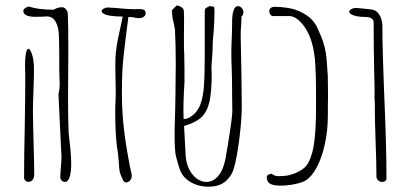

<svg xmlns="http://www.w3.org/2000/svg" viewBox="-20 -683 1519 712"><path d="M244.1 -77.1Q244.1 -43.5 238 -25.9Q231.9 -8.3 221.2 -8.3Q214.4 -8.3 209.2 -13.2Q204.1 -18.1 203.6 -24.9Q203.6 -40 205.6 -61.5Q208 -85 208 -100.6V-101.1Q206.5 -141.6 202.1 -221.2Q198.7 -282.7 196.8 -334.5Q201.7 -350.6 201.2 -377.9L200.7 -390.6Q199.7 -408.2 199.7 -464.4V-489.3Q199.7 -514.6 198.7 -544.9Q197.8 -583 186.3 -602.5Q174.8 -622.1 153.8 -622.1L134.8 -621.1Q126.5 -620.6 112.8 -620.6Q67.4 -620.6 66.4 -641.6Q66.4 -647 72 -651.9Q77.6 -656.7 86.9 -658.7Q122.6 -647 179.2 -647Q193.4 -656.2 210.9 -656.2Q218.3 -656.2 224.6 -648.7Q231 -641.1 231.4 -631.8Q233.4 -588.4 233.4 -503.4Q233.4 -446.8 232.9 -413.6Q232.4 -380.4 232.4 -323.7Q232.4 -239.3 234.4 -194.8L234.9 -187.5V-187Q243.2 -116.7 243.7 -94.2Q244.1 -88.4 244.1 -77.1ZM102.1 -269Q102.1 -244.1 103 -212.9Q104 -181.6 104.5 -153.3Q106.9 -72.8 106.9 -38.6Q106.9 -23.9 101.3 -16.4Q95.7 -8.8 85 -8.8Q78.6 -8.8 74 -13.4Q69.3 -18.1 69.3 -24.4Q69.3 -110.4 71.8 -212.9Q73.7 -335 73.7 -399.9Q73.7 -413.1 73.2 -424.3L72.8 -442.4Q72.8 -465.3 75.4 -481.4Q78.1 -497.6 83 -501.5Q84 -502 87.4 -502Q88.9 -502 92 -496.8Q95.2 -491.7 98.1 -483.4Q106 -461.4 106 -424.8Q106 -395.5 104 -346.2Q102.1 -296.9 102.1 -269ZM203.6 -24.9V-24.4Z M496.1 -615.7Q485.8 -615.7 472.2 -619.1H471.7L456.1 -620.1Q442.4 -516.6 437.5 -467.3Q432.1 -416.5 432.1 -346.7Q432.1 -307.1 433.1 -287.1Q437.5 -178.7 468.8 -32.2Q467.8 -10.7 449.2 -6.3Q443.4 -6.3 437.5 -12.2Q436 -15.6 431.2 -26.1Q426.3 -36.6 423.8 -46.9Q422.4 -54.2 421.9 -61.5Q421.4 -68.8 421.4 -71.3Q421.4 -76.2 420.4 -84Q418 -114.3 414.1 -137.2V-136.7Q410.6 -161.6 408.9 -196.8Q407.2 -231.9 407.2 -264.2Q407.2 -287.6 408.2 -304.2Q409.2 -318.8 409.2 -348.1Q409.2 -366.2 408.2 -399.4L407.7 -442.9Q407.7 -470.7 409.7 -489.7Q412.1 -513.7 418.9 -545.9Q425.8 -578.1 427.2 -584L435.1 -621.6Q409.2 -621.6 390.1 -624.5Q371.1 -627.4 363.8 -632.8Q356.9 -636.7 356.9 -642.6Q356.9 -646.5 364.3 -650.9Q371.6 -655.3 379.4 -655.3Q384.3 -655.3 411.6 -653.3Q412.1 -653.3 437 -650.9Q460.4 -648.9 481 -648.9Q485.8 -648.9 489.3 -649.4H497.1Q509.3 -649.4 514.6 -646Q520 -642.6 520 -634.3V-633.8Q520.5 -626.5 513.4 -621.1Q506.3 -615.7 496.1 -615.7Z M875 -621.1Q875.5 -619.1 875.5 -614.3Q875.5 -610.8 874.5 -596.2Q872.1 -563 872.6 -543.9L873 -525.4Q874 -480.5 874 -476.1Q875 -444.8 875 -423.3Q875 -401.9 875.5 -387.7Q875.5 -369.1 876.5 -298.8Q877.4 -263.2 871.8 -206.1Q866.2 -148.9 856.9 -100.1Q847.7 -51.3 837.4 -35.6Q822.8 -11.7 802.7 -1.2Q782.7 9.3 753.4 9.3Q714.8 9.3 685.5 -8.5Q656.2 -26.4 646.5 -55.7L641.1 -72.8Q635.3 -91.8 632.6 -103Q629.9 -114.3 628.9 -131.3Q627.4 -157.7 627.4 -182.1Q627.4 -210.9 628.9 -249Q629.4 -263.7 629.9 -287.4Q630.4 -311 630.9 -348.1V-359.4Q631.8 -421.9 631.8 -444.3Q631.8 -518.1 628.9 -570.8Q628.4 -578.1 623 -603.5L622.6 -604Q619.1 -617.2 618.2 -631.8L617.2 -644.5L634.8 -662.6Q645.5 -661.6 653.3 -656Q661.1 -650.4 661.6 -643.6Q662.6 -633.8 662.6 -604Q662.6 -575.7 662.1 -558.1V-522.5Q662.1 -498.5 663.1 -486.8L663.6 -458.5Q663.6 -435.5 664.1 -428.7V-377.9L662.1 -343.3Q660.2 -306.2 660.2 -272.9L660.6 -248.5V-248L661.1 -242.2Q672.4 -239.7 690.4 -252.4Q712.4 -267.6 722.9 -295.2Q733.4 -322.8 736.3 -364.3Q739.3 -405.8 739.3 -481.4V-568.8V-641.6Q739.3 -647 740 -648.9Q740.7 -650.9 744.9 -653.8Q749 -656.7 756.3 -660.2Q767.6 -659.7 770.8 -658.9Q773.9 -658.2 774.7 -655Q775.4 -651.9 775.4 -640.6Q775.4 -626.5 774.4 -601.3Q773.4 -576.2 772 -562Q768.6 -532.7 768.6 -511.2Q768.6 -495.1 766.6 -470.2Q764.2 -439.5 764.2 -427.7Q764.2 -422.4 764.6 -418.5Q765.1 -415 765.1 -410.6Q765.1 -342.3 756.6 -305.2Q748 -268.1 726.6 -248Q705.1 -228 662.6 -215.8L668.5 -106.4Q669.9 -79.6 680.7 -57.1Q691.4 -34.7 708.5 -21.5Q725.6 -8.3 745.1 -8.3Q770.5 -8.3 789.1 -30.3Q807.6 -52.2 815.4 -90.8Q823.7 -134.8 833.5 -200.4Q843.3 -266.1 841.3 -280.3Q840.8 -295.9 840.8 -332.5Q840.8 -394 838.9 -439.5Q837.9 -457 837.9 -486.8Q837.9 -514.6 839.8 -551.8Q840.8 -585.9 840.8 -597.7Q840.3 -627 845.9 -643.6Q851.6 -660.2 861.8 -660.2Q870.1 -660.2 876.2 -653.6Q882.3 -647 882.8 -637.7Q882.8 -627.4 875 -621.1Z M1196.3 -339.8V-315.9Q1196.3 -297.4 1195.8 -284.7V-284.2V-257.3Q1195.8 -197.3 1184.3 -146.7Q1172.9 -96.2 1154.3 -62Q1135.7 -27.8 1114.3 -14.2Q1102.1 -6.3 1074.5 -0.5Q1046.9 5.4 1020.5 5.4Q993.2 5.4 981.2 -2Q969.2 -9.3 969.2 -25.4Q969.2 -37.1 987.8 -38.6Q998 -29.8 1012.2 -29.8Q1047.9 -29.8 1063.5 -37.1V-36.6Q1110.4 -52.7 1123.5 -80.1Q1140.6 -111.3 1146.2 -163.1Q1151.9 -214.8 1151.9 -277.3V-318.8V-350.1Q1151.9 -401.9 1149.2 -445.1Q1146.5 -488.3 1137.2 -522Q1129.4 -550.8 1115.2 -574.2Q1101.1 -597.7 1084.5 -610.6Q1067.9 -623.5 1052.7 -623.5H991.7Q986.3 -624 982.4 -629.2Q978.5 -634.3 978.5 -641.1Q978.5 -657.7 1000.5 -657.7Q1017.6 -657.7 1039.6 -654.8Q1061.5 -651.9 1073.7 -647.5Q1106 -636.2 1126.7 -619.1Q1147.5 -602.1 1158.2 -576.7Q1160.2 -572.8 1169.7 -550.5Q1179.2 -528.3 1184.3 -506.8Q1189.5 -485.4 1191.4 -460.4Q1194.8 -418.9 1195.6 -401.4Q1196.3 -383.8 1196.3 -339.8Z M1413.1 -20Q1413.1 -15.1 1408.7 -11.7Q1404.3 -8.3 1397.5 -8.3Q1388.7 -8.3 1382.3 -14.2Q1376 -20 1376 -28.3Q1376 -76.2 1372.6 -165Q1370.1 -239.7 1370.1 -273.4V-300.3Q1370.1 -301.8 1369.1 -313.5Q1368.7 -318.4 1368.7 -324.7V-329.1L1369.1 -332V-336.9Q1369.1 -372.1 1367.7 -416Q1365.7 -499 1365.7 -574.2V-600.1Q1364.7 -618.7 1336.9 -620.1H1336.4Q1297.4 -620.1 1281.2 -630.9Q1274.9 -635.3 1274.9 -640.6Q1274.9 -644.5 1282.5 -648.9Q1290 -653.3 1297.9 -653.3Q1308.1 -653.3 1324.2 -651.4L1345.2 -649.4Q1351.6 -648.4 1351.6 -648.4Q1370.6 -647.9 1380.9 -636Q1391.1 -624 1394.5 -610.8Q1397.9 -597.7 1397.9 -591.3Q1397.9 -495.6 1407.2 -272.5Q1413.1 -129.4 1413.1 -20Z"/></svg>

Font: Amatica SC
Style: Regular
Weight: 400
Designer: Vernon Adams, Ben Nathan
Foundry: newtypography
Version: Version 2.001